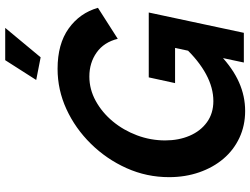

<svg xmlns="http://www.w3.org/2000/svg" viewBox="-132 -824 961 737"><g transform="rotate(-90 348.5 -455.5)"><path d="M291 5Q235 5 188 -17Q141 -39 107.5 -78.5Q74 -118 55.5 -171.5Q37 -225 37 -287Q37 -373 71.5 -450Q106 -527 165 -587Q224 -647 298 -681Q372 -715 453 -715Q548 -715 607.5 -672.5Q667 -630 687 -560L568 -484Q555 -537 515.5 -565Q476 -593 423 -593Q374 -593 329.5 -568.5Q285 -544 251 -503Q217 -462 197.5 -410Q178 -358 178 -302Q178 -250 196 -208Q214 -166 248 -141.5Q282 -117 329 -117Q380 -117 432 -145Q484 -173 535 -227L506 -91Q454 -42 401 -18.5Q348 5 291 5ZM533 -264H398L420 -365H669L591 0H477ZM497 -780 410 -797 486 -916H610Z"/></g></svg>

Font: Raleway Thin
Style: Bold Italic
Weight: 700
Italic angle: -12°
Version: Version 4.026